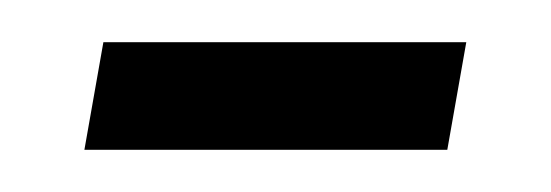

<svg xmlns="http://www.w3.org/2000/svg" viewBox="-20 -320 261 91"><path d="M20 -249 29 -300H201L192 -249Z"/></svg>

Font: Georama Condensed Light
Style: Italic
Weight: 300
Width: 3
Italic angle: -9°
Designer: Jean-Baptiste Levee
Foundry: Production Type
Version: Version 1.000